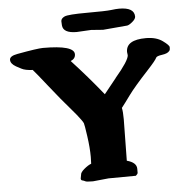

<svg xmlns="http://www.w3.org/2000/svg" viewBox="-56 -877 920 944"><g transform="rotate(-5 403.5 -405.0)"><path d="M566.9 -821.8Q641.1 -821.8 641.6 -776.4Q641.6 -764.2 624.3 -750Q606.9 -735.8 597.7 -735.4L479 -725.1L420.4 -729.5L349.1 -725.6H348.6Q282.7 -725.6 279.3 -764.2Q278.3 -771 278.3 -784.7Q278.3 -798.3 296.1 -806.9Q314 -815.4 407.7 -815.4Q501.5 -815.4 526.4 -818.6Q551.3 -821.8 566.9 -821.8ZM305.7 -5.9 309.1 -24.4Q309.1 -36.1 328.6 -52.5Q348.1 -68.8 363.3 -74.2L364.3 -107.9Q364.3 -152.8 356 -210.9Q347.7 -269 345 -275.6Q342.3 -282.2 334 -293.5Q316.9 -317.4 289.6 -348.6Q244.6 -399.9 188.5 -470.9Q132.3 -542 117.2 -558.6Q80.1 -560.1 61.8 -570.1Q43.5 -580.1 36.6 -583.5Q10.3 -598.6 10.3 -617.7Q10.3 -636.7 49.3 -643.6Q149.9 -662.1 176.8 -662.1Q330.6 -662.1 330.6 -617.7V-617.2Q330.6 -595.7 307.1 -585.9Q385.3 -501.5 460 -408.7L520 -483.4V-483.9Q587.4 -563 588.9 -589.8L586.9 -606V-607.4Q587.9 -666 685.1 -666Q735.8 -666 766.8 -643.6Q797.9 -621.1 797.9 -611.6Q797.9 -602.1 796.9 -598.6Q795.9 -595.2 793.5 -592.8Q784.7 -581.1 757.6 -577.4Q730.5 -573.7 727.1 -565.9Q722.2 -553.7 680.7 -508.8Q610.4 -433.1 581.5 -393.3Q552.7 -353.5 537.6 -334.5Q542 -315.4 542 -277.8L539.1 -73.7Q586.9 -61 586.9 -29.8V-10.3Q586.9 -4.4 577.1 3.9L442.4 4.9L364.7 12.7H364.3Q332.5 12.7 326.7 9Q320.8 5.4 313.2 3.9Q305.7 2.4 305.7 -5.9Z"/></g></svg>

Font: Drukaatie burti
Style: Heavy
Weight: 800
Version: Version 0.14